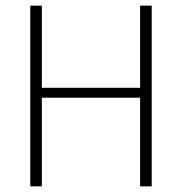

<svg xmlns="http://www.w3.org/2000/svg" viewBox="-20 -659 643 679"><path d="M128 0H87V-639H128ZM516.5 0H475.5V-639H516.5ZM110 -348.5H494V-313.5H110Z"/></svg>

Font: Anek Bangla Medium ExtraLight
Style: Regular
Weight: 250
Version: Version 1.003